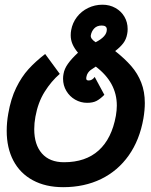

<svg xmlns="http://www.w3.org/2000/svg" viewBox="-20 -778 640 816"><path d="M8.5 -222Q8.5 -257.5 15 -294.5Q26 -358.5 48.8 -405Q71.5 -451.5 101.2 -484.2Q131 -517 172 -548.5L234 -464Q198 -433 169.8 -388Q141.5 -343 130.5 -282Q125.5 -255 125.5 -229Q125.5 -163 158.2 -125.8Q191 -88.5 252 -88.5Q344 -88.5 399.5 -138.8Q455 -189 472.5 -286Q476.5 -310 476.5 -329.5Q476.5 -427.5 387 -495Q370.5 -484.5 365 -480.2Q359.5 -476 354.2 -468.8Q349 -461.5 347 -450.5Q346.5 -448.5 346.5 -444.5Q346.5 -440 349 -438Q351.5 -436 357.5 -436Q371.5 -436 382.5 -451L423.5 -375Q405.5 -357 390 -349Q374.5 -341 350.5 -341Q323 -341 299.5 -354.5Q276 -368 262 -391.5Q248 -415 248 -443.5Q248 -454.5 250 -464Q253.5 -485.5 268.8 -507Q284 -528.5 311.5 -554Q295.5 -573 288 -590.8Q280.5 -608.5 280.5 -628Q280.5 -640 282.5 -650Q288 -681 307 -705.8Q326 -730.5 354.5 -744.2Q383 -758 415.5 -758Q446 -758 470.5 -744.2Q495 -730.5 508.8 -707Q522.5 -683.5 522.5 -654.5Q522.5 -643 520.5 -633.5Q516.5 -611 504 -594.5Q491.5 -578 469.5 -561Q510.5 -528.5 537.8 -497.2Q565 -466 580.2 -427.2Q595.5 -388.5 595.5 -340Q595.5 -310 589.5 -274.5Q573.5 -183 527.2 -117.5Q481 -52 409.8 -17.2Q338.5 17.5 248.5 17.5Q174 17.5 119.8 -11.8Q65.5 -41 37 -95Q8.5 -149 8.5 -222ZM386.5 -598.5Q410 -610.5 422 -623.8Q434 -637 434 -652.5Q434 -669.5 412.5 -669.5Q392 -669.5 380.5 -657.2Q369 -645 366 -628Q363.5 -613.5 386.5 -598.5Z"/></svg>

Font: JuliaMono
Style: Bold Italic
Weight: 700
Italic angle: -9°
Monospace: yes
Designer: cormullion
Foundry: corm
Version: Version 0.057; ttfautohint (v1.8.4)